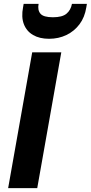

<svg xmlns="http://www.w3.org/2000/svg" viewBox="-20 -970 468 990"><path d="M22 0 146 -700H296L172 0ZM233 -770Q184 -770 150.5 -789.5Q117 -809 103 -845.5Q89 -882 99 -933L102 -950H179Q173 -918 188.5 -899.5Q204 -881 253 -881Q301 -881 323 -899.5Q345 -918 351 -950H428L425 -932Q417 -881 390 -845Q363 -809 322.5 -789.5Q282 -770 233 -770Z"/></svg>

Font: DM Sans 18pt Black
Style: Italic
Weight: 900
Italic angle: -10°
Designer: Colophon Foundry, Jonny Pinhorn
Foundry: Colophon Foundry
Version: Version 4.004;gftools[0.9.30]